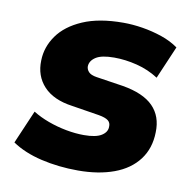

<svg xmlns="http://www.w3.org/2000/svg" viewBox="-64 -571 655 647"><g transform="rotate(10 263.5 -247.5)"><path d="M243 11Q176 11 116.5 -3Q57 -17 16 -45L65 -159Q89 -144 119 -133Q149 -122 181 -116Q213 -110 242 -110Q283 -110 302 -122Q321 -134 321 -152Q322 -166 312.5 -173.5Q303 -181 280 -185L186 -200Q121 -209 88 -244.5Q55 -280 57 -333Q58 -379 86 -418.5Q114 -458 169.5 -482Q225 -506 308 -506Q340 -506 374 -500.5Q408 -495 440.5 -484Q473 -473 498 -455L450 -343Q416 -365 376 -375Q336 -385 298 -385Q255 -385 235.5 -372.5Q216 -360 215 -341Q215 -330 223 -321.5Q231 -313 250 -310L342 -296Q414 -284 447.5 -250Q481 -216 479 -161Q478 -106 448.5 -67Q419 -28 366 -8.5Q313 11 243 11Z"/></g></svg>

Font: Nunito Sans 11pt Black
Style: Italic
Weight: 900
Italic angle: -9°
Version: Version 3.101;gftools[0.9.27]